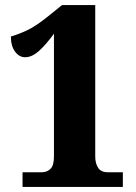

<svg xmlns="http://www.w3.org/2000/svg" viewBox="-20 -738 537 758"><path d="M69 0V-58H145Q166 -58 179.5 -71.5Q193 -85 193 -120V-605Q161 -561 133.5 -536.5Q106 -512 79 -512Q56 -512 39.5 -534Q23 -556 23 -594Q49 -601 84 -617Q119 -633 164 -669L225 -718H356V-120Q356 -93 367.5 -75.5Q379 -58 405 -58H465V0Z"/></svg>

Font: Noto Serif Hebrew Condensed Black
Style: Regular
Weight: 900
Width: 3
Designer: Monotype Design Team
Foundry: Monotype Imaging Inc.
Version: Version 2.004; ttfautohint (v1.8.4.7-5d5b)